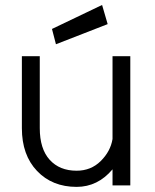

<svg xmlns="http://www.w3.org/2000/svg" viewBox="-20 -728 608 754"><path d="M199.7 -554.2 184.1 -614.3 380.9 -708.5 402.8 -633.3ZM491.7 -507.3V0H421.9V-63Q363.8 5.9 280.8 5.9Q185.1 5.9 125.5 -56.6Q65.9 -119.1 65.9 -224.6V-507.3H136.2V-224.6Q136.2 -143.6 175 -100.6Q213.9 -57.6 280.8 -57.6Q337.4 -57.6 375.7 -95.7Q414.1 -133.8 421.9 -182.1V-507.3Z"/></svg>

Font: LilGrotesk
Style: Regular
Weight: 400
Designer: BSozoo
Foundry: BSozoo
Version: Version 1.004;PS 001.004;hotconv 1.0.70;makeotf.lib2.5.58329